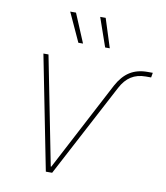

<svg xmlns="http://www.w3.org/2000/svg" viewBox="-84 -823 771 893"><g transform="rotate(10 301.5 -376.5)"><path d="M192.9 0 86.4 -539.1H110.4L211.4 -27.3H213.9L435.1 -448.7Q460 -495.1 494.6 -517.1Q529.3 -539.1 578.1 -539.1H603L599.1 -516.6H573.7Q533.7 -516.6 504.9 -498.3Q476.1 -480 456.1 -441.9L222.7 0ZM364.3 -616.7 316.9 -752.9H342.8L386.2 -616.7ZM237.8 -616.7 175.3 -752.9H202.6L259.8 -616.7Z"/></g></svg>

Font: Inter 18pt Thin
Style: Italic
Weight: 250
Italic angle: -9.3988°
Version: Version 4.001;git-66647c0bb